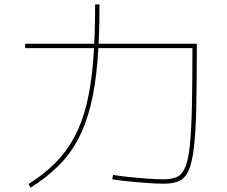

<svg xmlns="http://www.w3.org/2000/svg" viewBox="-20 -835 1040 878"><path d="M730 5Q700 5 656.5 2Q613 -1 569 -5.5Q525 -10 493 -15L497 -35Q528 -30 571 -25.5Q614 -21 657 -18Q700 -15 730 -15Q765 -15 788.5 -25.5Q812 -36 826.5 -69Q841 -102 848 -168.5Q855 -235 857.5 -346Q860 -457 860 -625L870 -615H95V-635H880V-625Q880 -455 877.5 -341.5Q875 -228 866.5 -158.5Q858 -89 842 -54Q826 -19 798.5 -7Q771 5 730 5ZM110 7Q181 -38 232.5 -89.5Q284 -141 319.5 -207Q355 -273 376 -358.5Q397 -444 406 -556.5Q415 -669 415 -815H435Q435 -667 425.5 -553Q416 -439 394 -351Q372 -263 336 -196Q300 -129 246.5 -76Q193 -23 120 23Z"/></svg>

Font: M PLUS 2 Thin
Style: Regular
Weight: 100
Designer: Coji Morishita
Foundry: UNDERFOREST DESIGN
Version: Version 1.001